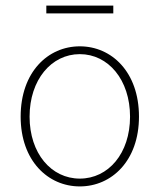

<svg xmlns="http://www.w3.org/2000/svg" viewBox="-20 -656 572 688"><path d="M146 -608H386V-636H146V-608ZM266 12C380 12 478 -80 478 -238C478 -398 380 -490 266 -490C152 -490 54 -398 54 -238C54 -80 152 12 266 12ZM266 -16C164 -16 86 -106 86 -238C86 -370 164 -462 266 -462C368 -462 446 -370 446 -238C446 -106 368 -16 266 -16Z"/></svg>

Font: Assistant ExtraLight
Style: Regular
Weight: 275
Designer: Hebrew By Ben Nathan, Latin by Paul Hunt
Version: Version 2.001;PS 002.001;hotconv 1.0.88;makeotf.lib2.5.64775